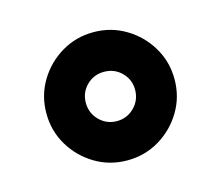

<svg xmlns="http://www.w3.org/2000/svg" viewBox="-61 -486 561 489"><g transform="rotate(-15 220.0 -241.0)"><path d="M51.3 -240.7Q51.3 -287.1 74.2 -325.4Q97.2 -363.8 135.5 -386.7Q173.8 -409.7 220.2 -409.7Q266.6 -409.7 304.9 -386.7Q343.3 -363.8 366.2 -325.4Q389.2 -287.1 389.2 -240.7Q389.2 -194.3 366.2 -156Q343.3 -117.7 304.9 -94.7Q266.6 -71.8 220.2 -71.8Q173.8 -71.8 135.5 -94.7Q97.2 -117.7 74.2 -156Q51.3 -194.3 51.3 -240.7ZM155.3 -240.7Q155.3 -213.4 174.3 -194.3Q193.4 -175.3 220.2 -175.3Q247.1 -175.3 266.1 -194.3Q285.2 -213.4 285.2 -240.7Q285.2 -267.6 266.4 -286.4Q247.6 -305.2 220.2 -305.2Q192.9 -305.2 174.1 -286.4Q155.3 -267.6 155.3 -240.7Z"/></g></svg>

Font: Vazir FD
Style: Bold-FD
Weight: 700
Designer: Saber Rastikerdar
Foundry: Saber Rastikerdar
Version: Version 30.1.0